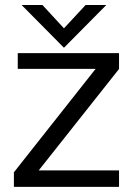

<svg xmlns="http://www.w3.org/2000/svg" viewBox="-20 -726 505 746"><path d="M442.5 0H34V-56.5L351.5 -458.5H49V-519.5H442.5V-458L130.5 -64H442.5ZM228.5 -540.5 64 -706.5H145L228.5 -616L312.5 -706.5H393Z"/></svg>

Font: Acari Sans
Style: Regular
Weight: 400
Designer: Alfredo Marco Pradil and Stefan Peev (font) & Cristiano Sobral (main changes)
Foundry: Alfredo Marco Pradil and Stefan Peev (font) & Cristiano Sobral (main changes)
Version: Version 1.063; ttfautohint (v1.8.3)